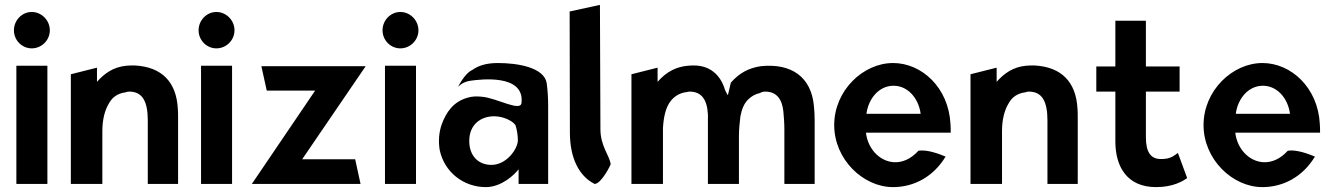

<svg xmlns="http://www.w3.org/2000/svg" viewBox="-20 -753 5465 786"><path d="M37 -629C37 -588 70 -555 110 -555C150 -555 184 -588 184 -629C184 -670 150 -704 110 -704C70 -704 37 -670 37 -629ZM174 0V-484H47V0Z M709 0V-270C709 -283 709 -295 708 -308C702 -418 642 -479 532 -485C521 -485 509 -485 498 -484C444 -479 407 -452 377 -418V-476L270 -449V0H399V-216C399 -264 409 -301 425 -328C439 -355 462 -371 494 -375C498 -377 504 -378 509 -378C563 -378 585 -338 585 -260V0Z M793 -629C793 -588 826 -555 866 -555C906 -555 940 -588 940 -629C940 -670 906 -704 866 -704C826 -704 793 -670 793 -629ZM930 0V-484H803V0Z M1456 0 1434 -101H1217L1477 -482H1050L1072 -382H1270L1011 0Z M1546 -629C1546 -588 1579 -555 1619 -555C1659 -555 1693 -588 1693 -629C1693 -670 1659 -704 1619 -704C1579 -704 1546 -670 1546 -629ZM1683 0V-484H1556V0Z M1914 -467C1891 -457 1870 -425 1855 -398C1871 -412 1885 -420 1910 -423C1940 -427 2128 -453 2115 -332C2111 -294 2016 -351 1953 -357C1931 -359 1913 -359 1894 -353C1836 -337 1806 -293 1788 -243C1777 -211 1774 -176 1780 -139C1799 -48 1878 13 1969 13C2034 13 2087 -39 2103 -60V0H2224V-320C2224 -353 2222 -383 2218 -413C2207 -477 2100 -495 2018 -495C1970 -495 1938 -484 1914 -467ZM1992 -78C1938 -78 1901 -115 1901 -176C1901 -243 1948 -277 2003 -277C2044 -277 2083 -255 2091 -239C2096 -221 2100 -200 2100 -179C2100 -144 2054 -78 1992 -78Z M2414 0C2442 0 2482 -81 2480 -82C2474 -118 2438 -156 2438 -224L2436 -733L2312 -706L2313 -210C2313 -108 2349 -33 2414 0Z M2672 -418V-476L2565 -449V0H2694V-229C2697 -280 2707 -316 2726 -340C2741 -359 2763 -373 2791 -376C2794 -377 2799 -378 2803 -378C2852 -378 2875 -345 2878 -284V0H3005V-195C3005 -224 3008 -251 3011 -277C3017 -308 3027 -330 3042 -345C3055 -358 3071 -368 3091 -372C3097 -376 3105 -378 3113 -378C3158 -378 3182 -348 3187 -296C3189 -274 3191 -249 3191 -222V0H3315V-260C3315 -281 3314 -300 3312 -319C3301 -439 3219 -495 3094 -482C3044 -474 3008 -455 2972 -415C2968 -399 2964 -382 2960 -364H2959C2955 -371 2951 -378 2948 -385C2929 -449 2884 -485 2820 -485C2751 -485 2708 -459 2672 -418Z M3525 -210H3872C3872 -222 3872 -234 3871 -246C3863 -395 3753 -495 3636 -495C3513 -495 3395 -382 3395 -241C3395 -101 3513 13 3636 13C3721 13 3801 -29 3851 -112C3829 -121 3777 -142 3740 -136C3708 -101 3673 -87 3639 -89C3579 -93 3532 -146 3525 -210ZM3749 -287H3527C3535 -349 3578 -402 3638 -402C3695 -402 3740 -353 3749 -287Z M4392 0V-270C4392 -283 4392 -295 4391 -308C4385 -418 4325 -479 4215 -485C4204 -485 4192 -485 4181 -484C4127 -479 4090 -452 4060 -418V-476L3953 -449V0H4082V-216C4082 -264 4092 -301 4108 -328C4122 -355 4145 -371 4177 -375C4181 -377 4187 -378 4192 -378C4246 -378 4268 -338 4268 -260V0Z M4840 -24 4802 -127C4791 -119 4775 -105 4750 -103C4745 -102 4739 -102 4732 -102C4689 -102 4671 -133 4671 -191V-378H4809V-481H4671V-668H4546V-481H4468V-378H4546V-171C4547 -70 4594 13 4713 13C4783 13 4823 -12 4840 -24Z M5037 -210H5384C5384 -222 5384 -234 5383 -246C5375 -395 5265 -495 5148 -495C5025 -495 4907 -382 4907 -241C4907 -101 5025 13 5148 13C5233 13 5313 -29 5363 -112C5341 -121 5289 -142 5252 -136C5220 -101 5185 -87 5151 -89C5091 -93 5044 -146 5037 -210ZM5261 -287H5039C5047 -349 5090 -402 5150 -402C5207 -402 5252 -353 5261 -287Z"/></svg>

Font: Bluebird
Style: Nrw
Weight: 400
Designer: Jasper
Foundry: Cannot Into Space Fonts
Version: Version 0.98